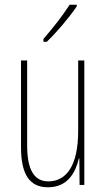

<svg xmlns="http://www.w3.org/2000/svg" viewBox="-20 -783 448 813"><path d="M305 -756V-763H275C241 -711 209 -671 164 -618V-606H178C217 -643 272 -707 305 -756ZM337 -527H311V-228C311 -82 261 -15 185 -15C127 -15 95 -60 95 -167V-527H69V-159C69 -45 105 10 183 10C268 10 300 -54 314 -112H316L317 0H337Z"/></svg>

Font: Noto Sans Arabic ExtCond Thin
Style: Regular
Weight: 100
Width: 2
Designer: Monotype Design Team, Nadine Chahine, Nizar Qandah and Khaled Hosny
Foundry: Monotype Imaging Inc.
Version: Version 2.012